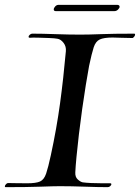

<svg xmlns="http://www.w3.org/2000/svg" viewBox="-57 -773 578 793"><path d="M-34 0Q-37 0 -37 -3Q-37 -7 -32.5 -12Q-28 -17 -24 -17Q-13 -17 5.5 -16.5Q24 -16 55 -16Q92 -16 108.5 -23.5Q125 -31 133.5 -56Q142 -81 153 -132Q177 -243 191 -346Q205 -449 215 -561Q217 -581 205.5 -596Q194 -611 180 -613Q170 -615 145.5 -616Q121 -617 98 -617.5Q75 -618 67 -617Q61 -617 61 -621Q61 -625 66 -629.5Q71 -634 76 -634Q117 -634 171.5 -632Q226 -630 274 -630Q311 -630 360.5 -632Q410 -634 498 -634Q501 -634 501 -630Q501 -626 496.5 -620.5Q492 -615 488 -616Q463 -616 443 -617Q423 -618 408 -618Q372 -618 355 -610Q338 -602 330 -577.5Q322 -553 311 -501Q305 -469 297.5 -422.5Q290 -376 282.5 -323Q275 -270 269 -219Q263 -168 259 -126Q255 -84 254 -61Q253 -42 264 -32Q275 -22 284 -20Q297 -18 320.5 -17Q344 -16 366.5 -16Q389 -16 398 -16Q403 -16 403 -12Q403 -9 398.5 -4.5Q394 0 388 0Q348 0 293 -2Q238 -4 190 -4Q165 -4 111 -2Q57 0 -33 0ZM174 -727Q165 -727 165 -734Q165 -740 171 -746.5Q177 -753 185 -753H426Q437 -753 437 -745Q437 -740 430.5 -733.5Q424 -727 415 -727Z"/></svg>

Font: Tapestry
Style: Regular
Weight: 400
Designer: Robert E. Leuschke
Foundry: Robert E. Leuschke
Version: Version 1.010; ttfautohint (v1.8.4.7-5d5b)